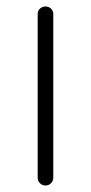

<svg xmlns="http://www.w3.org/2000/svg" viewBox="-20 -561 280 591"><path d="M96 -14V-518Q96 -528 103 -534.5Q110 -541 120 -541Q130 -541 137 -534.5Q144 -528 144 -518V-14Q144 -4 137 3Q130 10 120 10Q110 10 103 3Q96 -4 96 -14Z"/></svg>

Font: Hoogli
Style: Regular
Weight: 400
Designer: Anand Singh Naorem
Foundry: Brand New Type
Version: Version 1.00 b007